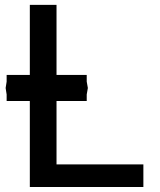

<svg xmlns="http://www.w3.org/2000/svg" viewBox="-20 -746 640 766"><path d="M99 -343H6.5V-369L2.5 -395L6.5 -420.5V-447H99V-726.5H205.5V-447H326V-420.5L330.5 -395L326 -369V-343H205.5V-90H552V0H99Z"/></svg>

Font: JuliaMono Medium
Style: Regular
Weight: 500
Monospace: yes
Designer: cormullion
Foundry: corm
Version: Version 0.054; ttfautohint (v1.8.4)